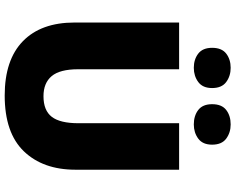

<svg xmlns="http://www.w3.org/2000/svg" viewBox="-110 -858 978 797"><g transform="rotate(90 378.5 -459.0)"><path d="M684 -284Q684 -149 607.5 -69.5Q531 10 376 10Q228 10 150.5 -65.5Q73 -141 73 -280V-714H267V-295Q267 -219 295.5 -185Q324 -151 379 -151Q438 -151 464.5 -185.5Q491 -220 491 -296V-714H684ZM178 -851Q178 -891 202 -909.5Q226 -928 261 -928Q295 -928 320 -909.5Q345 -891 345 -851Q345 -812 320 -793.5Q295 -775 261 -775Q226 -775 202 -793.5Q178 -812 178 -851ZM412 -851Q412 -891 436 -909.5Q460 -928 496 -928Q530 -928 555 -909.5Q580 -891 580 -851Q580 -812 555 -793.5Q530 -775 496 -775Q460 -775 436 -793.5Q412 -812 412 -851Z"/></g></svg>

Font: Noto Sans Syriac Western Black
Style: Regular
Weight: 900
Designer: Patrick Giasson and the Monotype Design Team
Foundry: Monotype Imaging Inc.
Version: Version 3.000; ttfautohint (v1.8.4.7-5d5b)